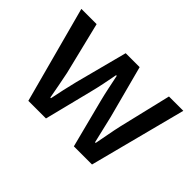

<svg xmlns="http://www.w3.org/2000/svg" viewBox="-102 -792 1032 1032"><g transform="rotate(45 414.5 -275.5)"><path d="M175 0 27 -551H143L216 -253Q224 -213 231.5 -174.5Q239 -136 246 -96H251Q259 -136 267.5 -174.5Q276 -213 286 -253L364 -551H470L549 -253Q559 -213 567.5 -174.5Q576 -136 586 -96H591Q599 -136 606 -174.5Q613 -213 622 -253L693 -551H802L659 0H521L451 -272Q441 -311 433 -349.5Q425 -388 416 -431H411Q403 -388 395 -349Q387 -310 377 -271L309 0Z"/></g></svg>

Font: Source Han Sans SC Medium
Style: Regular
Weight: 500
Designer: Ryoko NISHIZUKA 西塚涼子 (kana, bopomofo & ideographs); Paul D. Hunt (Latin, Greek & Cyrillic); Sandoll Communications 산돌커뮤니
Foundry: Adobe
Version: Version 2.004;hotconv 1.0.118;makeotfexe 2.5.65603